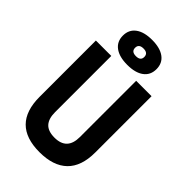

<svg xmlns="http://www.w3.org/2000/svg" viewBox="-275 -1030 1136 1136"><g transform="rotate(45 293.0 -461.5)"><path d="M291 9.8Q60.1 9.8 60.1 -222.7V-693.4H189V-222.7Q189 -168.5 214.1 -141.1Q239.3 -113.8 293 -113.8Q397 -113.8 397 -222.7V-693.4H525.9V-222.7Q525.9 -106.4 466.1 -48.3Q406.2 9.8 291 9.8ZM293 -722.7Q226.1 -722.7 189.2 -750Q152.3 -777.3 152.3 -827.1Q152.3 -877 189.2 -904.3Q226.1 -931.6 293 -931.6Q359.9 -931.6 396.7 -904.3Q433.6 -877 433.6 -827.1Q433.6 -777.3 396.7 -750Q359.9 -722.7 293 -722.7ZM293 -795.4Q331.5 -795.4 331.5 -827.1Q331.5 -859.4 293 -859.4Q254.4 -859.4 254.4 -827.1Q254.4 -795.4 293 -795.4Z"/></g></svg>

Font: Cascadia Code NF
Style: Bold
Weight: 700
Monospace: yes
Designer: Aaron Bell
Foundry: Saja Typeworks
Version: Version 2404.023; ttfautohint (v1.8.4)